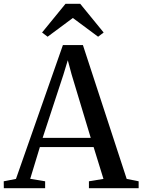

<svg xmlns="http://www.w3.org/2000/svg" viewBox="-36 -984 746 1004"><path d="M47.5 -48.5 293 -748.5H397.5L626.5 -48.5L689 -36V0H429V-36L505 -48.5L453.5 -215H172.5L122 -49L200 -36V0H-16L-16.5 -36ZM438.5 -263 338.5 -594.5 318.5 -669 295.5 -593.5 187 -263ZM213 -792 184 -814 306.5 -964H383.5L506 -814L477 -792L345 -890Z"/></svg>

Font: Merriweather 72pt
Style: Regular
Weight: 400
Version: Version 2.100